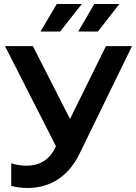

<svg xmlns="http://www.w3.org/2000/svg" viewBox="-20 -930 679 957"><path d="M36 -116V-3C62 3 89 7 117 7C212 7 313 -34 376 -163L638 -700H508L329 -337L144 -700H5L259 -201L255 -193C224 -130 173 -104 112 -104C88 -104 62 -108 36 -116ZM370 -773H468L575 -910H450ZM182 -773H280L388 -910H263Z"/></svg>

Font: Chess Sans SemiBold
Style: Regular
Weight: 600
Designer: Wolf Bōese
Foundry: Wolf Bōese
Version: Version 7.223;Glyphs 3.3 (3306)